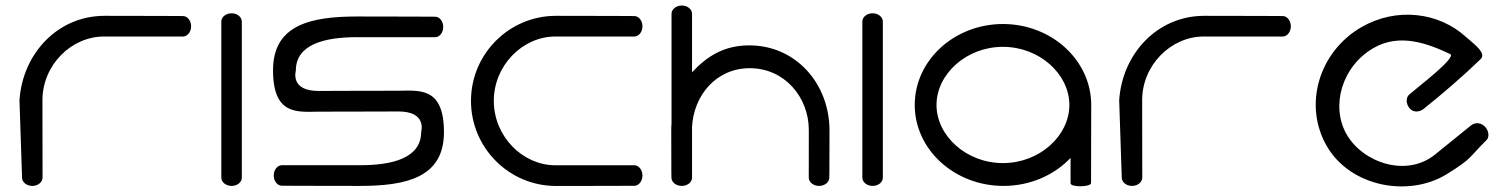

<svg xmlns="http://www.w3.org/2000/svg" viewBox="-20 -672 5440 694"><path d="M133.8 -29.9C133.7 -29.9 133.4 -182.9 133.4 -309.8C133.4 -436.7 237.7 -540 355.6 -540C473.6 -540 641.1 -539.9 641.1 -539.9C657 -539.9 670.8 -556.1 670.8 -577C670.8 -597.9 657.1 -614 641.3 -614C641.3 -614 527.4 -614.8 357.8 -614.8C188.1 -614.8 61.5 -477.6 50.4 -309.8C50.4 -309.8 59.8 -29.9 59.7 -29.9C59.7 -13.9 75.8 0 96.7 0C117.6 0 133.7 -13.9 133.8 -29.9Z M854.1 -594.4C853.7 -610.3 838 -624 817.1 -624C796.2 -624 780 -610.3 780 -594.4V-29.6C780 -14 796.2 0 817.1 0C838 0 854.1 -13.7 854.1 -29.6Z M1415.3 -344C1246 -344 1132.3 -343.2 1132.3 -343.2C1027 -342.9 1049.4 -415.3 1049.4 -417.4C1049.4 -511.5 1152.7 -537.6 1269.7 -537.6C1386.6 -537.6 1552.8 -537.5 1552.8 -537.5C1568.5 -537.5 1582.1 -553.7 1582.1 -574.6C1582.1 -595.5 1568.6 -611.6 1553 -611.6C1553 -611.6 1439.9 -612.4 1271.7 -612.4C1103.5 -612.4 966.9 -582.6 966.9 -418.3C966.9 -250.9 1059.2 -268.4 1136.3 -268.4C1305.6 -268.4 1418.8 -269.3 1419.3 -269.1C1524.7 -269.3 1502.3 -197 1502.3 -195C1502.3 -100.8 1398.9 -74.8 1281.9 -74.8C1165 -74.8 998.8 -74.8 998.8 -74.8C983.1 -74.8 969.5 -58.7 969.5 -37.8C969.5 -16.9 983 -0.7 998.7 -0.7C998.7 -0.7 1111.7 0 1279.9 0C1448.2 0 1584.7 -29.8 1584.7 -194.1C1584.7 -361.5 1492.4 -344 1415.3 -344Z M2272.8 -614C2272.8 -614 2159 -614.8 1989.5 -614.8C1820 -614.8 1682.4 -476.8 1682.4 -307.3C1682.4 -137.8 1820 0.2 1989.5 0.2C2159 0.2 2272.8 -0.5 2272.8 -0.5C2288.6 -0.5 2302.2 -16.7 2302.2 -37.6C2302.2 -58.5 2288.5 -74.7 2272.6 -74.7C2272.6 -74.7 2105 -74.6 1987.1 -74.6C1869.1 -74.6 1764.9 -179 1764.9 -307.3C1764.9 -435.6 1869.1 -540 1987.1 -540C2105 -540 2272.6 -539.9 2272.6 -539.9C2288.5 -539.9 2302.2 -556.1 2302.2 -577C2302.2 -597.9 2288.6 -614 2272.8 -614Z M2444.1 0H2444.4C2465.3 0 2481.4 -13.8 2481.4 -29.8V-212.9C2487.4 -327 2568.3 -425.5 2690.2 -425.5C2815.9 -425.5 2903.5 -320.7 2903.5 -202.1C2903.5 -83.5 2903.4 -29.8 2903.4 -29.8C2903.4 -13.8 2919.6 0 2940.5 0C2961.4 0 2977.5 -13.7 2977.5 -29.5C2977.5 -29.5 2978.3 -30 2978.3 -200C2978.3 -370 2856.3 -508 2688.4 -508C2598.9 -508 2537.2 -470.4 2481.4 -410.7V-622.9C2481 -638.5 2465.3 -652 2444.4 -652C2423.5 -652 2407.3 -638.2 2407.3 -622.2C2407.2 -622.1 2407.2 -398.7 2407.3 -226.8C2406.6 -218.7 2406.3 -210.4 2406.3 -202.1C2406.3 -30.3 2407 -29.8 2407 -29.8C2407 -13.8 2423.2 0 2444.1 0Z M3171.1 -594.4C3170.7 -610.3 3155 -624 3134.1 -624C3113.2 -624 3097 -610.3 3097 -594.4V-29.6C3097 -14 3113.2 0 3134.1 0C3155 0 3171.1 -13.7 3171.1 -29.6Z M3923.7 -10.5 3924.3 -292.6C3924.3 -454.1 3781.1 -585.2 3605.3 -585.2C3429.5 -585.2 3286.4 -454.1 3286.4 -292.6C3286.4 -131.1 3430.3 0 3607.1 0C3703.9 0 3790.8 -39.2 3849.6 -101.2C3849.6 -70.6 3849.6 -40.1 3849.6 -9.5C3849.6 5.5 3923.7 4.5 3923.7 -10.5ZM3365.1 -292.6C3365.1 -404.1 3472.8 -502.7 3605.2 -502.7C3737.5 -502.7 3845.3 -404.1 3845.3 -292.6C3845.3 -181.1 3737.5 -82.5 3605.2 -82.5C3472.8 -82.5 3365.1 -181.1 3365.1 -292.6Z M4108.8 -29.9C4108.7 -29.9 4108.4 -182.9 4108.4 -309.8C4108.4 -436.7 4212.7 -540 4330.6 -540C4448.6 -540 4616.1 -539.9 4616.1 -539.9C4632 -539.9 4645.8 -556.1 4645.8 -577C4645.8 -597.9 4632.1 -614 4616.3 -614C4616.3 -614 4502.4 -614.8 4332.8 -614.8C4163.1 -614.8 4036.5 -477.6 4025.4 -309.8C4025.4 -309.8 4034.8 -29.9 4034.7 -29.9C4034.7 -13.9 4050.8 0 4071.7 0C4092.6 0 4108.7 -13.9 4108.8 -29.9Z M5353.5 -166C5364.8 -177.1 5361.4 -202.8 5344.5 -217C5327.5 -231.1 5308.8 -228.2 5296.5 -218.2L5166.9 -113.3C5064 -30 4906.8 -83.6 4847.8 -185.8C4788.9 -287.9 4830 -432.2 4944.6 -498.4C5037.6 -552.1 5136.8 -516.8 5221.8 -476.6C5246.8 -464.7 5102.3 -355.6 5073.7 -330.2C5061.9 -319.6 5060.9 -298.5 5074.5 -281.1C5088.1 -263.6 5112 -267.5 5124.5 -277.3C5196.2 -334.6 5265.7 -394.5 5331.8 -458.2C5356.1 -480.4 5300.9 -518.3 5278.9 -538.4C5180.5 -628.4 5027.2 -646.8 4901 -573.9C4746.7 -484.8 4690.3 -292.1 4775.7 -144.1C4861.1 3.9 5072.7 42.6 5210.5 -43.1C5304.1 -101.3 5287.1 -100.6 5353.5 -166Z"/></svg>

Font: Hi.
Style: Tall Regular
Weight: 400
Designer: Mew Too, Robert Jablonski
Foundry: Cannot Into Space Fonts
Version: Version 1.996